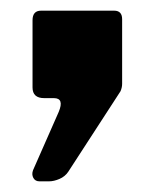

<svg xmlns="http://www.w3.org/2000/svg" viewBox="-20 -184 293 360"><path d="M54 156Q46 156 42.5 149.5Q39 143 42 135L90 26Q101 0 81 0H63Q41 0 41 -20V-146Q41 -164 57 -164H194Q209 -164 209 -148V-27Q209 -20 206 -13L108 138Q102 147 91.5 151.5Q81 156 72 156H54Z"/></svg>

Font: Libre Franklin Thin
Style: Bold
Weight: 700
Version: Version 3.000